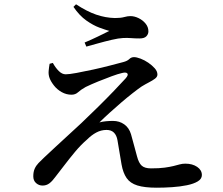

<svg xmlns="http://www.w3.org/2000/svg" viewBox="-20 -840 1040 894"><path d="M710 34Q653 34 619.5 23.5Q586 13 569.5 -11Q553 -35 546 -74Q541 -101 536.5 -130.5Q532 -160 527 -187Q523 -210 510.5 -222.5Q498 -235 476 -235Q451 -235 428.5 -223Q406 -211 385 -190Q356 -165 329 -132.5Q302 -100 278.5 -69Q255 -38 236 -14Q223 4 209.5 14Q196 24 178 24Q161 24 148 12.5Q135 1 135 -19Q135 -40 141.5 -54.5Q148 -69 159.5 -81Q171 -93 186 -107Q207 -127 238 -155.5Q269 -184 301.5 -214Q334 -244 359 -267Q397 -303 437 -342.5Q477 -382 511 -417.5Q545 -453 565 -475Q579 -491 573 -498Q567 -505 548 -500Q530 -496 500 -485Q470 -474 438 -461Q406 -448 379 -435Q356 -422 343.5 -410.5Q331 -399 313 -399Q289 -399 267.5 -411Q246 -423 231.5 -441.5Q217 -460 211 -476Q205 -492 206.5 -509Q208 -526 211 -543L226 -547Q238 -525 253.5 -509.5Q269 -494 286 -494Q302 -494 337 -500.5Q372 -507 413.5 -516Q455 -525 493 -535Q531 -545 554 -551Q573 -556 582 -565Q591 -574 604 -574Q616 -574 634.5 -567Q653 -560 670.5 -548Q688 -536 700.5 -522Q713 -508 713 -493Q713 -482 701.5 -473.5Q690 -465 673.5 -456.5Q657 -448 639 -437Q623 -426 598 -406.5Q573 -387 545 -363Q517 -339 490 -314.5Q463 -290 443 -270Q457 -274 474 -275.5Q491 -277 506 -277Q536 -277 558.5 -261Q581 -245 590 -215Q597 -191 604.5 -162Q612 -133 618 -112Q626 -81 640 -68.5Q654 -56 683 -56Q722 -56 747 -59.5Q772 -63 788 -67Q804 -71 816.5 -74.5Q829 -78 843 -78Q876 -78 898 -63Q920 -48 920 -25Q920 -7 901 4.5Q882 16 850.5 22.5Q819 29 781.5 31.5Q744 34 710 34ZM374 -642Q405 -655 436 -670Q467 -685 489 -696Q471 -701 442.5 -711.5Q414 -722 382 -744.5Q350 -767 322 -808L334 -820Q384 -787 427.5 -772Q471 -757 515 -756Q542 -756 558 -760.5Q574 -765 587 -765Q606 -765 625.5 -755.5Q645 -746 658 -730Q671 -714 671 -694Q671 -681 661.5 -671Q652 -661 630 -661Q609 -661 591 -662.5Q573 -664 553 -663Q532 -662 500 -654.5Q468 -647 436 -638Q404 -629 382 -623Z"/></svg>

Font: Noto Serif HK ExtraLight SemiBold
Style: Regular
Weight: 600
Version: Version 2.002-H1;hotconv 1.1.0;makeotfexe 2.6.0